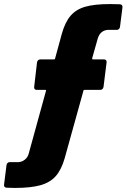

<svg xmlns="http://www.w3.org/2000/svg" viewBox="-47 -722 622 944"><path d="M434 -534 406 -435Q406 -430 410 -430H464Q471 -430 474.5 -426Q478 -422 477 -415L462 -295Q461 -288 456.5 -284Q452 -280 446 -280H369Q363 -280 363 -275L271 56Q255 112 227.5 143.5Q200 175 152.5 188.5Q105 202 26 202L-14 201Q-29 200 -27 185L-15 90Q-14 83 -9.5 79Q-5 75 1 75H45Q61 74 75 63Q89 52 94 34L179 -275Q181 -280 176 -280H133Q127 -280 123.5 -284Q120 -288 121 -295L135 -415Q136 -422 140.5 -426Q145 -430 152 -430H218Q224 -430 224 -435L257 -556Q273 -613 300 -644.5Q327 -676 372.5 -689Q418 -702 494 -702Q525 -702 542 -701Q557 -700 555 -685L543 -590Q542 -583 537.5 -579Q533 -575 527 -575H481Q446 -571 434 -534Z"/></svg>

Font: Barlow Semi Condensed Black
Style: Italic
Weight: 900
Width: 4
Italic angle: -7°
Designer: Jeremy Tribby
Foundry: Tribby Type
Version: Version 1.408